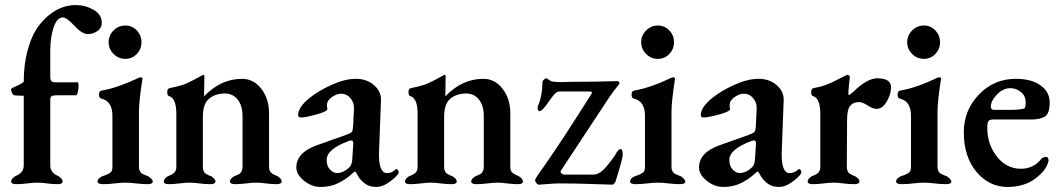

<svg xmlns="http://www.w3.org/2000/svg" viewBox="-20 -726 4205 760"><path d="M328 -591Q305 -591 274.5 -624Q244 -657 229 -657Q206 -657 192.5 -618.5Q179 -580 179 -524V-421Q179 -400 198 -400H288Q291 -400 291 -387Q291 -374 288 -361.5Q285 -349 281 -349H209Q190 -349 184.5 -345.5Q179 -342 179 -333V-71Q179 -42 211 -29Q228 -18 228 -8Q228 3 208 3Q187 3 166 0Q145 -3 128 -3Q111 -3 88 0Q65 3 44 3Q24 3 24 -8Q24 -18 41 -29Q74 -42 74 -71V-347Q51 -347 35 -349Q32 -350 28 -357.5Q24 -365 24 -371Q24 -376 29 -378Q62 -392 74 -402Q74 -468 88 -522Q102 -576 123.5 -609.5Q145 -643 173 -665.5Q201 -688 227.5 -697Q254 -706 279 -706Q317 -706 350 -687.5Q383 -669 383 -635Q383 -616 366 -603.5Q349 -591 328 -591Z M535 -420Q544 -420 544 -415Q530 -324 530 -286V-65Q530 -61 530.5 -57.5Q531 -54 532.5 -51Q534 -48 535.5 -45.5Q537 -43 539.5 -41Q542 -39 543.5 -38Q545 -37 549 -35.5Q553 -34 554.5 -33Q556 -32 560.5 -30.5Q565 -29 566 -29Q584 -16 585 -8Q585 3 563 3Q542 3 518.5 0Q495 -3 476 -3Q458 -3 434 0Q410 3 388 3Q366 3 366 -8Q366 -19 384 -28Q386 -28 387 -29Q398 -33 401 -34Q404 -35 412 -39.5Q420 -44 422.5 -50Q425 -56 425 -65V-268Q425 -326 380 -336Q372 -338 372 -352Q372 -365 381 -367Q419 -374 455 -387Q491 -400 511.5 -410Q532 -420 535 -420ZM429.5 -512.5Q410 -532 410 -559Q410 -586 429.5 -605.5Q449 -625 476 -625Q503 -625 521.5 -605.5Q540 -586 540 -559Q540 -532 521.5 -512.5Q503 -493 476 -493Q449 -493 429.5 -512.5Z M872 -356Q828 -356 803 -331Q783 -311 783 -262V-65Q783 -61 783.5 -57.5Q784 -54 785.5 -51Q787 -48 788 -45.5Q789 -43 791.5 -41Q794 -39 795.5 -38Q797 -37 800 -35.5Q803 -34 804.5 -33Q806 -32 810 -30.5Q814 -29 815 -29Q833 -18 833 -8Q833 3 812 3Q791 3 769 0Q747 -3 730 -3Q713 -3 691 0Q669 3 648 3Q628 3 628 -8Q628 -18 645 -29Q646 -29 649.5 -30.5Q653 -32 654 -32.5Q655 -33 658.5 -34.5Q662 -36 663 -37Q664 -38 667 -40Q670 -42 671 -43.5Q672 -45 673.5 -47.5Q675 -50 676 -52.5Q677 -55 677.5 -58.5Q678 -62 678 -66V-276Q678 -338 648 -346Q642 -348 642 -362Q642 -375 651 -377Q666 -380 680 -383.5Q694 -387 703.5 -390Q713 -393 726 -399.5Q739 -406 744.5 -408.5Q750 -411 765 -419.5Q780 -428 784 -430Q789 -430 789 -423Q789 -420 788.5 -393.5Q788 -367 788 -356Q788 -345 787 -344Q854 -414 938 -414Q984 -414 1014.5 -374.5Q1045 -335 1045 -277V-67Q1045 -57 1047.5 -50.5Q1050 -44 1057 -39.5Q1064 -35 1066 -34Q1068 -33 1078 -29Q1095 -18 1095 -8Q1095 3 1075 3Q1054 3 1032.5 0Q1011 -3 994 -3Q977 -3 954.5 0Q932 3 911 3Q890 3 890 -8Q890 -18 908 -29Q909 -29 913.5 -31Q918 -33 919 -33.5Q920 -34 924.5 -36Q929 -38 930 -39.5Q931 -41 933.5 -44Q936 -47 937 -49.5Q938 -52 939 -56Q940 -60 940 -65V-266Q940 -307 921.5 -331Q903 -355 872 -356Z M1273 -93Q1273 -68 1286.5 -54.5Q1300 -41 1314 -41Q1340 -41 1365 -66Q1374 -75 1375 -104L1378 -150Q1381 -170 1370 -170Q1364 -170 1358 -167Q1273 -135 1273 -93ZM1511 -41Q1531 -41 1544 -54Q1548 -59 1553 -55Q1558 -51 1558 -44Q1558 -34 1527.5 -10Q1497 14 1469 14Q1441 14 1422.5 -1Q1404 -16 1396 -31.5Q1388 -47 1386 -47Q1382 -47 1366 -32Q1350 -17 1319.5 -1.5Q1289 14 1249 14Q1214 14 1183.5 -10.5Q1153 -35 1153 -63Q1153 -122 1234 -151L1347 -191Q1369 -199 1373 -204.5Q1377 -210 1378 -230L1381 -293Q1383 -318 1368 -336.5Q1353 -355 1330 -355Q1315 -355 1299.5 -345.5Q1284 -336 1278 -325Q1274 -318 1274 -307Q1274 -304 1275 -300Q1276 -296 1276 -294Q1276 -285 1233 -273Q1190 -261 1172 -261Q1160 -261 1160 -270Q1160 -303 1209 -341Q1243 -368 1294.5 -391Q1346 -414 1389 -414Q1432 -414 1461 -388.5Q1490 -363 1488 -327L1480 -116Q1480 -41 1511 -41Z M1827 -356Q1783 -356 1758 -331Q1738 -311 1738 -262V-65Q1738 -61 1738.5 -57.5Q1739 -54 1740.5 -51Q1742 -48 1743 -45.5Q1744 -43 1746.5 -41Q1749 -39 1750.5 -38Q1752 -37 1755 -35.5Q1758 -34 1759.5 -33Q1761 -32 1765 -30.5Q1769 -29 1770 -29Q1788 -18 1788 -8Q1788 3 1767 3Q1746 3 1724 0Q1702 -3 1685 -3Q1668 -3 1646 0Q1624 3 1603 3Q1583 3 1583 -8Q1583 -18 1600 -29Q1601 -29 1604.5 -30.5Q1608 -32 1609 -32.5Q1610 -33 1613.5 -34.5Q1617 -36 1618 -37Q1619 -38 1622 -40Q1625 -42 1626 -43.5Q1627 -45 1628.5 -47.5Q1630 -50 1631 -52.5Q1632 -55 1632.5 -58.5Q1633 -62 1633 -66V-276Q1633 -338 1603 -346Q1597 -348 1597 -362Q1597 -375 1606 -377Q1621 -380 1635 -383.5Q1649 -387 1658.5 -390Q1668 -393 1681 -399.5Q1694 -406 1699.5 -408.5Q1705 -411 1720 -419.5Q1735 -428 1739 -430Q1744 -430 1744 -423Q1744 -420 1743.5 -393.5Q1743 -367 1743 -356Q1743 -345 1742 -344Q1809 -414 1893 -414Q1939 -414 1969.5 -374.5Q2000 -335 2000 -277V-67Q2000 -57 2002.5 -50.5Q2005 -44 2012 -39.5Q2019 -35 2021 -34Q2023 -33 2033 -29Q2050 -18 2050 -8Q2050 3 2030 3Q2009 3 1987.5 0Q1966 -3 1949 -3Q1932 -3 1909.5 0Q1887 3 1866 3Q1845 3 1845 -8Q1845 -18 1863 -29Q1864 -29 1868.5 -31Q1873 -33 1874 -33.5Q1875 -34 1879.5 -36Q1884 -38 1885 -39.5Q1886 -41 1888.5 -44Q1891 -47 1892 -49.5Q1893 -52 1894 -56Q1895 -60 1895 -65V-266Q1895 -307 1876.5 -331Q1858 -355 1827 -356Z M2329 -35Q2349 -35 2368.5 -54Q2388 -73 2415 -112L2418 -118Q2421 -123 2423 -126Q2425 -129 2429 -132.5Q2433 -136 2437 -136Q2445 -136 2445 -113Q2445 -99 2417 -9Q2416 -5 2411.5 0Q2407 5 2403 5Q2399 5 2328 2.5Q2257 0 2192 0Q2177 0 2148 2.5Q2119 5 2112 5Q2108 5 2103 -1.5Q2098 -8 2098 -12Q2098 -20 2135 -70Q2209 -176 2321 -354Q2328 -364 2312 -364H2195Q2190 -364 2185 -361.5Q2180 -359 2174.5 -353Q2169 -347 2165 -341.5Q2161 -336 2154 -326.5Q2147 -317 2143 -311Q2142 -310 2138 -304.5Q2134 -299 2131 -296Q2128 -293 2123.5 -289.5Q2119 -286 2116 -286Q2110 -286 2108.5 -294Q2107 -302 2110 -308Q2127 -348 2127 -398Q2127 -405 2132.5 -410.5Q2138 -416 2142 -416Q2146 -416 2157 -407Q2164 -401 2200 -401Q2208 -401 2221 -401.5Q2234 -402 2238 -402Q2333 -402 2424 -405Q2428 -405 2430.5 -400.5Q2433 -396 2431 -393Q2411 -369 2393 -343L2200 -50Q2197 -45 2202 -40Q2207 -35 2212 -35Z M2643 -420Q2652 -420 2652 -415Q2638 -324 2638 -286V-65Q2638 -61 2638.5 -57.5Q2639 -54 2640.5 -51Q2642 -48 2643.5 -45.5Q2645 -43 2647.5 -41Q2650 -39 2651.5 -38Q2653 -37 2657 -35.5Q2661 -34 2662.5 -33Q2664 -32 2668.5 -30.5Q2673 -29 2674 -29Q2692 -16 2693 -8Q2693 3 2671 3Q2650 3 2626.5 0Q2603 -3 2584 -3Q2566 -3 2542 0Q2518 3 2496 3Q2474 3 2474 -8Q2474 -19 2492 -28Q2494 -28 2495 -29Q2506 -33 2509 -34Q2512 -35 2520 -39.5Q2528 -44 2530.5 -50Q2533 -56 2533 -65V-268Q2533 -326 2488 -336Q2480 -338 2480 -352Q2480 -365 2489 -367Q2527 -374 2563 -387Q2599 -400 2619.5 -410Q2640 -420 2643 -420ZM2537.5 -512.5Q2518 -532 2518 -559Q2518 -586 2537.5 -605.5Q2557 -625 2584 -625Q2611 -625 2629.5 -605.5Q2648 -586 2648 -559Q2648 -532 2629.5 -512.5Q2611 -493 2584 -493Q2557 -493 2537.5 -512.5Z M2867 -93Q2867 -68 2880.5 -54.5Q2894 -41 2908 -41Q2934 -41 2959 -66Q2968 -75 2969 -104L2972 -150Q2975 -170 2964 -170Q2958 -170 2952 -167Q2867 -135 2867 -93ZM3105 -41Q3125 -41 3138 -54Q3142 -59 3147 -55Q3152 -51 3152 -44Q3152 -34 3121.5 -10Q3091 14 3063 14Q3035 14 3016.5 -1Q2998 -16 2990 -31.5Q2982 -47 2980 -47Q2976 -47 2960 -32Q2944 -17 2913.5 -1.5Q2883 14 2843 14Q2808 14 2777.5 -10.5Q2747 -35 2747 -63Q2747 -122 2828 -151L2941 -191Q2963 -199 2967 -204.5Q2971 -210 2972 -230L2975 -293Q2977 -318 2962 -336.5Q2947 -355 2924 -355Q2909 -355 2893.5 -345.5Q2878 -336 2872 -325Q2868 -318 2868 -307Q2868 -304 2869 -300Q2870 -296 2870 -294Q2870 -285 2827 -273Q2784 -261 2766 -261Q2754 -261 2754 -270Q2754 -303 2803 -341Q2837 -368 2888.5 -391Q2940 -414 2983 -414Q3026 -414 3055 -388.5Q3084 -363 3082 -327L3074 -116Q3074 -41 3105 -41Z M3333 -250 3332 -65Q3332 -61 3332.5 -57.5Q3333 -54 3334.5 -51Q3336 -48 3337 -45.5Q3338 -43 3340.5 -41Q3343 -39 3344.5 -38Q3346 -37 3349 -35.5Q3352 -34 3353.5 -33Q3355 -32 3359 -30.5Q3363 -29 3364 -29Q3382 -18 3382 -8Q3382 3 3361 3Q3340 3 3318 0Q3296 -3 3279 -3Q3262 -3 3240 0Q3218 3 3197 3Q3177 3 3177 -8Q3177 -18 3194 -29Q3195 -29 3198.5 -30.5Q3202 -32 3203 -32.5Q3204 -33 3207.5 -34.5Q3211 -36 3212 -37Q3213 -38 3216 -40Q3219 -42 3220 -43.5Q3221 -45 3222.5 -47.5Q3224 -50 3225 -52.5Q3226 -55 3226.5 -58.5Q3227 -62 3227 -66V-276Q3227 -338 3197 -346Q3191 -348 3191 -362Q3191 -375 3200 -377Q3228 -382 3249.5 -390Q3271 -398 3295.5 -411Q3320 -424 3331 -429Q3332 -429 3332.5 -429.5Q3333 -430 3334 -430Q3339 -430 3344 -423Q3344 -420 3343 -412.5Q3342 -405 3340.5 -390Q3339 -375 3338 -360Q3338 -350 3340 -350Q3344 -350 3358 -363Q3413 -416 3452 -416Q3507 -416 3507 -381Q3507 -353 3490 -324Q3473 -295 3450 -295Q3435 -295 3414.5 -308.5Q3394 -322 3380 -322Q3358 -322 3345.5 -307.5Q3333 -293 3333 -250Z M3696 -420Q3705 -420 3705 -415Q3691 -324 3691 -286V-65Q3691 -61 3691.5 -57.5Q3692 -54 3693.5 -51Q3695 -48 3696.5 -45.5Q3698 -43 3700.5 -41Q3703 -39 3704.5 -38Q3706 -37 3710 -35.5Q3714 -34 3715.5 -33Q3717 -32 3721.5 -30.5Q3726 -29 3727 -29Q3745 -16 3746 -8Q3746 3 3724 3Q3703 3 3679.5 0Q3656 -3 3637 -3Q3619 -3 3595 0Q3571 3 3549 3Q3527 3 3527 -8Q3527 -19 3545 -28Q3547 -28 3548 -29Q3559 -33 3562 -34Q3565 -35 3573 -39.5Q3581 -44 3583.5 -50Q3586 -56 3586 -65V-268Q3586 -326 3541 -336Q3533 -338 3533 -352Q3533 -365 3542 -367Q3580 -374 3616 -387Q3652 -400 3672.5 -410Q3693 -420 3696 -420ZM3590.5 -512.5Q3571 -532 3571 -559Q3571 -586 3590.5 -605.5Q3610 -625 3637 -625Q3664 -625 3682.5 -605.5Q3701 -586 3701 -559Q3701 -532 3682.5 -512.5Q3664 -493 3637 -493Q3610 -493 3590.5 -512.5Z M4001 -414Q4063 -414 4099 -388Q4135 -362 4135 -321Q4135 -275 4115 -264Q4095 -253 4063 -253H3911Q3898 -253 3893 -247Q3888 -241 3888 -219Q3888 -155 3926 -106.5Q3964 -58 4021 -58Q4073 -58 4103 -99Q4113 -105 4120 -105Q4127 -105 4129.5 -98Q4132 -91 4129 -84Q4120 -50 4076.5 -18Q4033 14 3968 14Q3895 14 3845 -46Q3795 -106 3795 -203Q3795 -289 3854.5 -351.5Q3914 -414 4001 -414ZM3979 -377Q3950 -377 3926 -351.5Q3902 -326 3902 -305Q3902 -291 3916 -291H3978Q4013 -291 4033 -296Q4040 -297 4040 -321Q4040 -346 4021.5 -361.5Q4003 -377 3979 -377Z"/></svg>

Font: EB Garamond 12
Style: Bold
Weight: 700
Version: Version 0.016